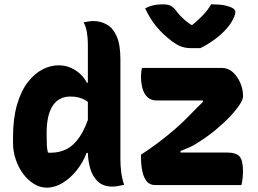

<svg xmlns="http://www.w3.org/2000/svg" viewBox="-20 -853 1190 885"><path d="M250 -552Q281 -552 306.5 -540.5Q332 -529 351 -511Q370 -493 380 -472H402V-368Q390 -381 375.5 -390Q361 -399 344 -403.5Q327 -408 305 -408Q277 -408 256.5 -397Q236 -386 222.5 -365Q209 -344 202 -313Q195 -282 195 -241V-230Q195 -201 196 -182.5Q197 -164 201 -150Q205 -149 208 -149Q211 -149 214 -149Q255 -149 288.5 -166.5Q322 -184 349 -225Q376 -266 396 -334V-148H379Q363 -105 334 -68.5Q305 -32 269 -10Q233 12 195 12Q166 12 138 -4.5Q110 -21 88 -50Q66 -79 53 -116.5Q40 -154 40 -196V-218Q40 -307 58.5 -370.5Q77 -434 108 -474Q139 -514 176 -533Q213 -552 250 -552ZM410 -756Q443 -756 471.5 -740.5Q500 -725 517.5 -686.5Q535 -648 535 -579Q535 -519 535 -461Q535 -403 535 -346.5Q535 -290 535 -233.5Q535 -177 535 -120Q535 -90 538.5 -61Q542 -32 552 -1Q545 0 538 1.5Q531 3 524.5 4.5Q518 6 511.5 6.5Q505 7 497 7Q456 7 431 -16.5Q406 -40 395.5 -77.5Q385 -115 385 -155Q385 -229 385 -290Q385 -351 385 -407Q385 -463 385 -522Q385 -581 385 -651Q385 -676 380.5 -704Q376 -732 365 -750Q371 -751 376.5 -752Q382 -753 387.5 -754Q393 -755 398.5 -755.5Q404 -756 410 -756ZM635 -540H1002Q1032 -540 1054 -519.5Q1076 -499 1088 -470Q1100 -441 1100 -415V-407Q1100 -394 1083.5 -369Q1067 -344 1038 -313.5Q1009 -283 970.5 -251.5Q932 -220 888 -193Q870 -181 851 -173Q832 -165 812 -157V-150H1025Q1069 -150 1084.5 -131.5Q1100 -113 1100 -63Q1100 -46 1098 -29.5Q1096 -13 1093 0H695Q670 0 656 -17.5Q642 -35 636 -64Q630 -93 630 -125V-140Q673 -168 712 -197.5Q751 -227 788.5 -259.5Q826 -292 861 -329Q875 -343 887 -355.5Q899 -368 915 -383V-390H702Q676 -390 660 -405Q644 -420 637 -445Q630 -470 630 -500Q630 -511 631 -521Q632 -531 635 -540ZM903 -631Q898 -631 893 -631Q888 -631 882 -631Q876 -631 867 -631Q838 -631 819 -637Q800 -643 771 -664Q753 -678 736 -693.5Q719 -709 703.5 -727.5Q688 -746 674.5 -767.5Q661 -789 649 -814Q661 -821 673.5 -825Q686 -829 700 -831Q714 -833 731 -833Q754 -833 767.5 -826Q781 -819 797 -797Q809 -781 828.5 -763.5Q848 -746 886 -722L831 -738H897L844 -720Q889 -755 914.5 -782Q940 -809 953 -833H959Q993 -833 1016.5 -828Q1040 -823 1052.5 -815.5Q1065 -808 1065 -798Q1065 -789 1059.5 -775.5Q1054 -762 1042 -743Q1031 -727 1014.5 -710Q998 -693 978.5 -678Q959 -663 939.5 -651Q920 -639 903 -631Z"/></svg>

Font: Recursive Casual ExtraBold
Style: Regular
Weight: 800
Version: Version 1.047